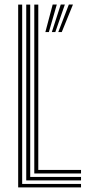

<svg xmlns="http://www.w3.org/2000/svg" viewBox="-20 -820 382 840"><path d="M59.5 0V-800H77V-15.2H334.5V0ZM94.8 -30.8V-800H112.2V-46H334.5V-30.8ZM130 -61.2V-800H147.5V-76.5H334.5V-61.2ZM193.8 -679.8H178.5L210.5 -800.2H228.5ZM250.2 -679.8H235L281.2 -800.2H299.2ZM222 -679.8H206.8L245.8 -800.2H263.8Z"/></svg>

Font: Big Shoulders Inline Text Thin Medium
Style: Regular
Weight: 500
Version: Version 2.002